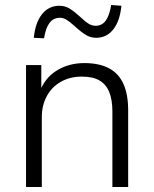

<svg xmlns="http://www.w3.org/2000/svg" viewBox="-20 -747 614 767"><path d="M84 0V-487H145V-374H136Q157 -434 205.5 -464.5Q254 -495 317 -495Q376 -495 415 -474.5Q454 -454 473 -412Q492 -370 492 -306V0H429V-302Q429 -348 416.5 -379Q404 -410 377.5 -425.5Q351 -441 307 -441Q260 -441 223.5 -420.5Q187 -400 167 -363Q147 -326 147 -278V0ZM156 -594 115 -596Q121 -657 148 -690.5Q175 -724 217 -724Q240 -724 258.5 -712.5Q277 -701 300 -680Q321 -660 334.5 -652Q348 -644 362 -644Q388 -644 403 -665.5Q418 -687 424 -727L465 -724Q459 -663 432.5 -629.5Q406 -596 364 -596Q342 -596 323 -607.5Q304 -619 280 -641Q259 -660 246 -668Q233 -676 219 -676Q193 -676 177.5 -655Q162 -634 156 -594Z"/></svg>

Font: Nunito Sans 11pt Light
Style: Regular
Weight: 300
Version: Version 3.101;gftools[0.9.27]